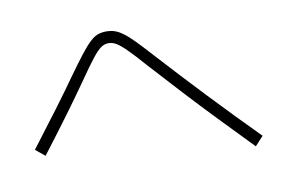

<svg xmlns="http://www.w3.org/2000/svg" viewBox="-64 -729 1128 770"><g transform="rotate(-10 500.0 -344.0)"><path d="M920 -65Q851 -136 788.5 -201Q726 -266 667 -330Q608 -394 547 -461Q505 -509 480 -533.5Q455 -558 440 -566.5Q425 -575 409 -575Q394 -575 379.5 -565.5Q365 -556 342.5 -527.5Q320 -499 280 -441Q243 -388 195.5 -323.5Q148 -259 83 -174L45 -205Q110 -290 158.5 -355Q207 -420 245 -474Q278 -520 301.5 -550Q325 -580 342 -596Q359 -612 374.5 -617.5Q390 -623 409 -623Q427 -623 442.5 -618Q458 -613 476.5 -599.5Q495 -586 519.5 -561Q544 -536 580 -496Q674 -393 764 -298Q854 -203 954 -102Z"/></g></svg>

Font: M PLUS 1 Light
Style: Regular
Weight: 300
Designer: Coji Morishita
Foundry: UNDERFOREST DESIGN
Version: Version 1.001